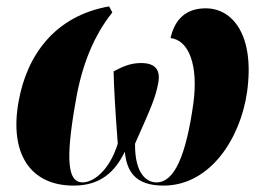

<svg xmlns="http://www.w3.org/2000/svg" viewBox="-20 -570 831 600"><path d="M210 10C295 10 340 -34 370 -96C376 -35 402 10 491 10C636 10 731 -136 752 -282C777 -460 707 -544 623 -544C557 -544 525 -505 513 -451C569 -445 601 -368 584 -245C561 -83 525 0 469 0C441 0 401 -23 402 -121C456 -242 466 -266 475 -313C481 -350 467 -373 421 -373C387 -373 364 -362 335 -347C336 -301 339 -240 348 -121C322 -37 272 0 238 0C194 0 182 -61 217 -256C236 -368 274 -460 331 -531L321 -550C154 -521 64 -400 38 -252C9 -91 74 10 210 10Z"/></svg>

Font: Noto Serif Display SemiCondensed Black
Style: Italic
Weight: 900
Width: 4
Italic angle: -12°
Designer: Monotype Design Team
Foundry: Monotype Imaging Inc.
Version: Version 2.009